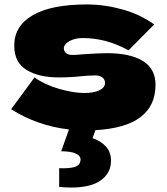

<svg xmlns="http://www.w3.org/2000/svg" viewBox="-20 -576 749 863"><path d="M409 9 396 45Q432 57 455.5 82Q479 107 479 146Q479 201 434 234Q389 267 299 267Q275 267 246 264V180Q295 182 318.5 173.5Q342 165 342 140Q342 124 320 114Q298 104 255 104L290 6Q147 -11 30 -85L135 -228Q181 -195 246 -176.5Q311 -158 358 -158Q403 -158 427.5 -170.5Q452 -183 452 -203Q452 -219 440 -228Q428 -237 407 -237Q394 -237 377.5 -236Q361 -235 351 -234Q299 -228 244 -228Q155 -228 99.5 -261.5Q44 -295 44 -371Q44 -459 127 -507.5Q210 -556 371 -556Q450 -556 530.5 -533.5Q611 -511 673 -466L558 -350Q501 -380 451.5 -392.5Q402 -405 352 -405Q317 -405 292 -391Q267 -377 267 -359Q267 -345 277.5 -337Q288 -329 305 -329Q322 -329 352 -332Q425 -337 461 -337Q565 -337 622 -302Q679 -267 679 -195Q679 -6 409 9Z"/></svg>

Font: Dela Gothic One
Style: Regular
Weight: 400
Designer: aratakana
Foundry: aratakana
Version: Version 1.004